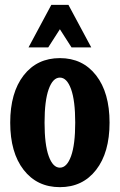

<svg xmlns="http://www.w3.org/2000/svg" viewBox="-20 -751 492 789"><path d="M273.9 -556.2 226.1 -630.9 178.2 -556.2H97.2L190.9 -731H261.2L355 -556.2ZM77.1 -441.2Q132.3 -512.2 226.1 -512.2Q319.8 -512.2 375 -441.2Q430.2 -370.1 430.2 -247.1Q430.2 -124 375 -53Q319.8 18.1 226.1 18.1Q132.3 18.1 77.1 -53Q22 -124 22 -247.1Q22 -370.1 77.1 -441.2ZM180.2 -109.4Q197.3 -62 226.1 -62Q254.9 -62 272 -109.4Q289.1 -156.7 289.1 -247.1Q289.1 -337.4 272 -384.8Q254.9 -432.1 226.1 -432.1Q197.3 -432.1 180.2 -384.8Q163.1 -337.4 163.1 -247.1Q163.1 -156.7 180.2 -109.4Z"/></svg>

Font: Margherita Black
Style: Regular
Weight: 900
Designer: James Puckett
Foundry: Dunwich Type Founders
Version: Version 1.008;hotconv 1.0.109;makeotfexe 2.5.65596